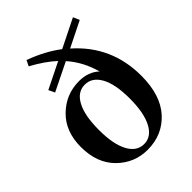

<svg xmlns="http://www.w3.org/2000/svg" viewBox="-238 -951 1088 1088"><g transform="rotate(-45 306.5 -407.0)"><path d="M431.6 -261.7Q431.6 -377.9 397.9 -438Q364.3 -498 306.6 -498Q248 -498 214.8 -436.5Q181.6 -375 181.6 -258.8Q181.6 -145.5 214.8 -83.5Q248 -21.5 306.6 -21.5Q365.2 -21.5 398.4 -84.5Q431.6 -147.5 431.6 -261.7ZM545.9 -777.3 392.6 -701.2Q569.3 -545.9 569.3 -306.6Q569.3 -151.4 493.2 -67.9Q417 15.6 297.9 15.6Q192.4 15.6 116.7 -59.1Q41 -133.8 41 -263.7Q41 -387.7 116.7 -461.4Q192.4 -535.2 297.9 -535.2Q372.1 -535.2 418.9 -491.2Q391.6 -592.8 325.2 -668L156.2 -585L138.7 -622.1L294.9 -699.2Q240.2 -750 155.3 -795.9L171.9 -830.1Q282.2 -789.1 358.4 -730.5L529.3 -815.4Z"/></g></svg>

Font: GenYoMin TW TTF Bold
Style: Regular
Weight: 700
Version: Version 1.300